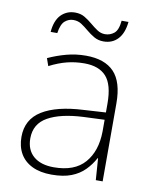

<svg xmlns="http://www.w3.org/2000/svg" viewBox="-83 -783 686 856"><g transform="rotate(10 260.5 -355.0)"><path d="M269 -539Q354 -539 396.5 -494.5Q439 -450 439 -353V0H408L401 -98H399Q383 -68 358.5 -43Q334 -18 298 -4Q262 10 209 10Q157 10 121 -7.5Q85 -25 66.5 -57Q48 -89 48 -133Q48 -212 113.5 -252.5Q179 -293 300 -299L400 -305V-345Q400 -431 367 -467.5Q334 -504 268 -504Q227 -504 189.5 -494.5Q152 -485 111 -464L99 -498Q138 -516 180.5 -527.5Q223 -539 269 -539ZM304 -268Q202 -263 145 -231Q88 -199 88 -133Q88 -81 121 -52.5Q154 -24 213 -24Q307 -24 353 -77Q399 -130 400 -219V-272ZM95 -616Q97 -642 104.5 -661.5Q112 -681 124 -693.5Q136 -706 152 -713Q168 -720 188 -720Q213 -720 231.5 -709Q250 -698 266.5 -684Q283 -670 299.5 -659Q316 -648 335 -648Q358 -648 376 -662.5Q394 -677 398 -720H429Q424 -669 399 -642Q374 -615 334 -615Q310 -615 291 -626Q272 -637 255.5 -651Q239 -665 223 -675.5Q207 -686 186 -686Q165 -686 148 -671.5Q131 -657 125 -616Z"/></g></svg>

Font: Noto Sans Khmer ExtraLight
Style: Regular
Weight: 250
Version: Version 2.003